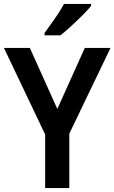

<svg xmlns="http://www.w3.org/2000/svg" viewBox="-20 -958 583 978"><path d="M272 -403 412 -714H543L333 -277V0H210V-273L0 -714H132ZM444 -928Q429 -909 401 -881Q373 -853 342.5 -825Q312 -797 288 -778H207V-790Q231 -823 259.5 -863.5Q288 -904 306 -938H444Z"/></svg>

Font: Noto Sans Telugu SemiCondensed SemiBold
Style: Regular
Weight: 600
Width: 4
Designer: Jelle Bosma - Monotype Design Team
Foundry: Monotype Imaging Inc.
Version: Version 2.005; ttfautohint (v1.8.4.7-5d5b)